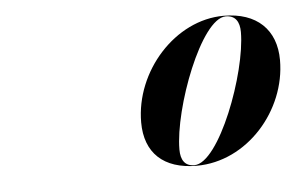

<svg xmlns="http://www.w3.org/2000/svg" viewBox="-33 -807 589 376"><g transform="rotate(-5 261.5 -619.0)"><path d="M340 -475C439.5 -475 520.5 -568 520.5 -667C520.5 -727 483 -763 418 -763C322.5 -763 239 -669.5 239 -569C239 -509 275 -475 340 -475ZM335.5 -476.5C317 -476.5 309 -489 309 -509.5C309 -590 373.5 -761.5 422 -761.5C441 -761.5 449 -748.5 449 -728.5C449 -648 384.5 -476.5 335.5 -476.5Z"/></g></svg>

Font: Bodoni* 72pt
Style: Bold Italic
Weight: 700
Italic angle: -13°
Version: Version 2.3